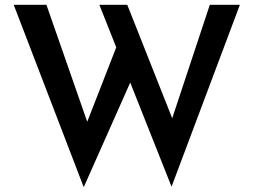

<svg xmlns="http://www.w3.org/2000/svg" viewBox="-20 -744 1054 798"><path d="M37 -724H173L353 -208L334 -216L474 -575L528 -416L328 34ZM393 -724H509L709 -219L686 -223L852 -724H977L693 32Z"/></svg>

Font: Josefin Sans Thin SemiBold
Style: Regular
Weight: 600
Version: Version 2.000